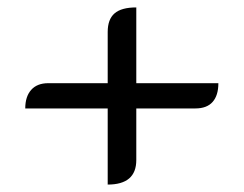

<svg xmlns="http://www.w3.org/2000/svg" viewBox="-20 -550 656 517"><path d="M270 -258H48Q48 -290 64 -308Q80 -326 110 -326H270V-464Q270 -498 288.5 -514Q307 -530 347 -530V-326H568Q568 -293 552.5 -275.5Q537 -258 506 -258H347V-119Q347 -53 270 -53Z"/></svg>

Font: K2D Light
Style: Regular
Weight: 300
Designer: Katatrad Aksorn Co.,Ltd.
Foundry: Cadson Demak Co.,Ltd.
Version: Version 1.000; ttfautohint (v1.6)